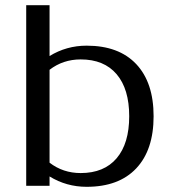

<svg xmlns="http://www.w3.org/2000/svg" viewBox="-20 -716 662 740"><path d="M171 0H81V-696H171V-500Q236 -540 314 -540Q438 -540 505 -469Q572 -398 572 -268Q572 -138 505 -67Q438 4 314 4Q236 4 171 -36ZM171 -89Q223 -49 291 -49Q381 -49 429.5 -106Q478 -163 478 -268Q478 -373 429.5 -430Q381 -487 291 -487Q223 -487 171 -447Z"/></svg>

Font: RIT Lekha
Style: Regular
Weight: 400
Designer: Rahul Radhakrishnan
Version: 1.0